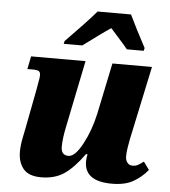

<svg xmlns="http://www.w3.org/2000/svg" viewBox="-54 -815 775 875"><g transform="rotate(5 333.5 -378.0)"><path d="M364 -81Q364 -94 368 -114H361Q315 -50 272 -20.5Q229 9 166 9Q109 9 84.5 -21Q60 -51 60 -99Q60 -129 68 -167Q76 -205 77 -212L111 -389L115 -413Q121 -442 121 -453Q121 -467 114 -472Q107 -477 85 -477H61L73 -536H322L261 -237Q248 -177 248 -138Q248 -99 282 -99Q312 -99 345.5 -161.5Q379 -224 396 -301L445 -536H626L555 -202Q551 -181 547.5 -160Q544 -139 544 -120Q544 -102 553 -91Q562 -80 577 -80Q590 -80 600.5 -85.5Q611 -91 627 -103L653 -67Q624 -32 586.5 -11Q549 10 490 10Q364 10 364 -81ZM219 -619 253 -654Q265 -666 300 -703Q335 -740 357 -766H510Q539 -705 585 -619L582 -606H505Q495 -619 451 -668L426 -696Q403 -681 373 -659Q343 -637 331 -628L301 -606H216Z"/></g></svg>

Font: Noto Serif NarrowBlack
Style: Italic
Weight: 900
Width: 4
Italic angle: -12°
Designer: Monotype Design Team
Foundry: Monotype Imaging Inc.
Version: Version 1.001